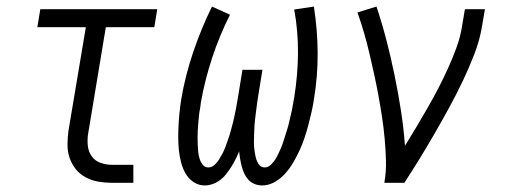

<svg xmlns="http://www.w3.org/2000/svg" viewBox="-20 -558 1540 586"><path d="M322 0Q301 0 280.5 -3.5Q260 -7 242 -16.5Q224 -26 211.5 -41.5Q199 -57 192.5 -76Q186 -95 186 -116.5Q186 -138 189 -159L242 -475H94L103 -530H460L451 -475H303L249 -150Q246 -132 248 -113.5Q250 -95 260 -81Q270 -67 287 -61Q304 -55 322 -55H387V0Z M605 8Q586 8 570.5 -2.5Q555 -13 546 -29Q537 -45 532.5 -63Q528 -81 526 -99.5Q524 -118 524 -137.5Q524 -157 525 -176.5Q526 -196 528 -215.5Q530 -235 533 -254Q545 -326 569.5 -398.5Q594 -471 627 -538L682 -513Q650 -450 627.5 -381.5Q605 -313 593 -245Q592 -234 590 -223.5Q588 -213 587 -202Q586 -191 585 -180Q584 -169 583.5 -158Q583 -147 583 -136.5Q583 -126 583.5 -115.5Q584 -105 585 -94.5Q586 -84 589 -74Q592 -64 598.5 -55.5Q605 -47 616 -47Q626 -47 634.5 -54.5Q643 -62 648.5 -71Q654 -80 659 -89.5Q664 -99 667.5 -108.5Q671 -118 674.5 -127.5Q678 -137 681 -147Q684 -157 686.5 -166.5Q689 -176 691.5 -186Q694 -196 696 -206Q698 -216 700 -225.5Q702 -235 703.5 -245Q705 -255 707 -265L720 -345H781L768 -265Q766 -253 764.5 -241.5Q763 -230 761.5 -218Q760 -206 758.5 -194Q757 -182 756.5 -170.5Q756 -159 755.5 -147Q755 -135 755 -123.5Q755 -112 756.5 -100.5Q758 -89 760.5 -78Q763 -67 769.5 -57Q776 -47 788 -47Q798 -47 806 -54.5Q814 -62 819.5 -70.5Q825 -79 829.5 -88.5Q834 -98 838 -107.5Q842 -117 845 -126.5Q848 -136 851 -145.5Q854 -155 857 -164.5Q860 -174 862 -183.5Q864 -193 866.5 -202.5Q869 -212 871 -222Q873 -232 874.5 -241.5Q876 -251 878 -261Q889 -329 889.5 -396Q890 -463 878 -529L938 -538Q949 -468 949.5 -397Q950 -326 938 -254Q935 -234 930.5 -214.5Q926 -195 921 -176Q916 -157 909.5 -137.5Q903 -118 894.5 -99.5Q886 -81 875.5 -63Q865 -45 851 -29Q837 -13 818.5 -2.5Q800 8 780 8Q768 8 757 3.5Q746 -1 738.5 -9Q731 -17 726 -27.5Q721 -38 718 -49.5Q715 -61 713 -72.5Q711 -84 710 -96Q705 -84 699 -72Q693 -60 686 -49Q679 -38 671 -27.5Q663 -17 652.5 -9Q642 -1 629.5 3.5Q617 8 605 8Z M1153 0Q1159 -34 1158 -68Q1157 -102 1154 -135Q1151 -168 1146 -201Q1141 -234 1135 -266.5Q1129 -299 1122 -331Q1115 -363 1107.5 -395Q1100 -427 1091 -458Q1082 -489 1071 -520L1129 -538Q1146 -487 1159.5 -435Q1173 -383 1184 -329.5Q1195 -276 1203.5 -222Q1212 -168 1216 -113Q1234 -142 1251.5 -171.5Q1269 -201 1286 -230.5Q1303 -260 1318.5 -290Q1334 -320 1348 -351Q1362 -382 1373.5 -413.5Q1385 -445 1390 -477L1399 -530H1460L1451 -477Q1444 -435 1428 -393.5Q1412 -352 1393 -312Q1374 -272 1352.5 -232.5Q1331 -193 1308.5 -154Q1286 -115 1262.5 -76.5Q1239 -38 1214 0Z"/></svg>

Font: Iosevka Curly Slab LtObl
Style: Regular
Weight: 300
Italic angle: -9°
Monospace: yes
Designer: Belleve Invis
Foundry: Belleve Invis
Version: Version 11.0.0; ttfautohint (v1.8.3)